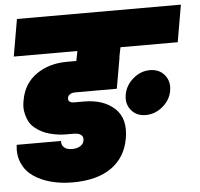

<svg xmlns="http://www.w3.org/2000/svg" viewBox="-53 -795 913 875"><g transform="rotate(-5 403.0 -358.0)"><path d="M603 -252.9Q561 -252.9 536.9 -282.2Q512.7 -311.5 520 -353Q527.3 -395.5 562 -425.3Q596.7 -455.1 639.2 -455.1Q682.1 -455.1 706.3 -425.5Q730.5 -396 723.1 -353Q715.8 -311.5 680.9 -282.2Q646 -252.9 603 -252.9ZM26.9 -570.8 56.2 -740.2H806.2L776.9 -570.8H515.1L505.9 -525.9H506.8L481.9 -383.8H292Q277.8 -383.8 268.1 -377.9Q258.3 -372.1 256.8 -361.8Q254.9 -350.1 262 -344.5Q269 -338.9 283.2 -338.9H327.1Q417 -338.9 468 -291.5Q519 -244.1 502.9 -153.8Q487.8 -68.4 422.1 -22.2Q356.4 23.9 245.1 23.9Q191.4 23.9 145.8 11.7Q100.1 -0.5 66.2 -23.9Q32.2 -47.4 15.6 -84.7Q-1 -122.1 4.9 -168.9H208Q206.5 -153.3 214.8 -143.6Q223.1 -133.8 233.4 -130.9Q243.7 -127.9 255.9 -127.9Q276.9 -127.9 292 -136.7Q307.1 -145.5 310.1 -162.1Q313 -178.2 302.5 -187.5Q292 -196.8 264.2 -196.8H231.9Q215.3 -196.8 198.5 -199Q181.6 -201.2 161.4 -206.3Q141.1 -211.4 124.3 -220Q107.4 -228.5 91.3 -241.7Q75.2 -254.9 66.2 -272.9Q57.1 -291 52.5 -314.9Q47.9 -338.9 54.2 -369.1Q67.4 -444.3 125.7 -485.1Q184.1 -525.9 266.1 -525.9H309.1L317.9 -570.8Z"/></g></svg>

Font: SVN-Poppins Black
Style: Italic
Weight: 900
Italic angle: -10°
Designer: Ninad Kale (Devanagari), Jonny Pinhorn (Latin)
Foundry: Indian Type Foundry
Version: Version 3.002 2017